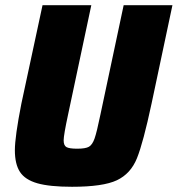

<svg xmlns="http://www.w3.org/2000/svg" viewBox="-20 -708 681 736"><path d="M37 -132Q37 -184 62 -311L143 -688H330L241 -269Q224 -190 224 -170Q224 -150 235 -144Q246 -138 276 -138Q308 -138 321 -145.5Q334 -153 342.5 -177Q351 -201 365 -269L454 -688H641L561 -311Q529 -161 505 -101.5Q481 -42 428 -17Q375 8 256 8Q170 8 123 -5.5Q76 -19 56.5 -49Q37 -79 37 -132Z"/></svg>

Font: Saira Semi Condensed ExtraBold
Style: Italic
Weight: 800
Width: 4
Italic angle: -12°
Designer: Hector Gatti with collaboration of the Omnibus-Type team
Foundry: Omnibus-Type
Version: Version 1.001; ttfautohint (v1.8)